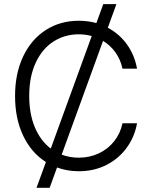

<svg xmlns="http://www.w3.org/2000/svg" viewBox="-20 -817 729 927"><path d="M201.7 -34.7Q131.3 -79.1 92 -161.6Q52.7 -244.1 52.7 -353.5Q52.7 -462.4 92 -544.9Q131.3 -627.4 201.2 -672.1Q271 -716.8 360.4 -716.8Q404.8 -716.8 445.3 -705.6L478.5 -796.9H542L500.5 -683.1Q556.6 -653.3 593.3 -602.1Q629.9 -550.8 641.6 -485.4H571.3Q562.5 -528.3 538.1 -563Q513.7 -597.7 477.5 -619.6L277.8 -70.3Q316.9 -55.7 360.4 -55.7Q413.1 -55.7 457.8 -76.9Q502.4 -98.1 532 -136Q561.5 -173.8 571.3 -221.7H641.6Q629.9 -155.8 591.3 -103Q552.7 -50.3 493.2 -20.3Q433.6 9.8 360.4 9.8Q305.2 9.8 255.4 -8.3L219.7 89.8H156.2ZM225.1 -99.6 422.9 -643.1Q392.1 -651.4 360.4 -651.4Q293 -651.4 238.5 -616.7Q184.1 -582 152.6 -514.6Q121.1 -447.3 121.1 -353.5Q121.1 -266.1 148.7 -201.4Q176.3 -136.7 225.1 -99.6Z"/></svg>

Font: Pretendard GOV Light
Style: Regular
Weight: 300
Designer: Base glyphs from Inter by Rasmus Andersson; Hangeul glyphs from Noto Sans CJK(Source Han Sans) by Jang Soo-young and Kan
Foundry: Kil Hyung-jin
Version: Version 1.309